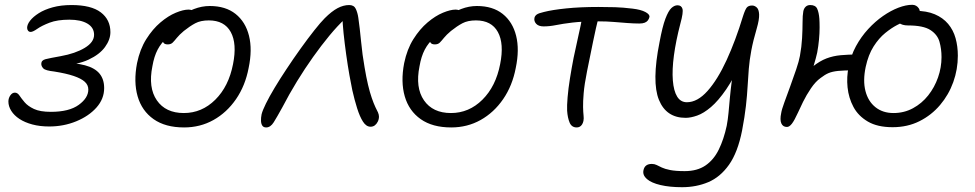

<svg xmlns="http://www.w3.org/2000/svg" viewBox="-20 -519 4064 800"><path d="M185 8Q146 8 114.5 -0.5Q83 -9 61 -23.5Q39 -38 27 -57Q15 -76 15 -96Q15 -110 23 -121.5Q31 -133 42 -133Q53 -133 61 -121Q69 -109 82.5 -93Q96 -77 121.5 -65Q147 -53 192 -53Q268 -53 308 -82Q348 -111 348 -146Q348 -165 333 -178.5Q318 -192 287 -202.5Q256 -213 206 -221Q169 -225 160.5 -234Q152 -243 152 -253Q152 -268 170 -272.5Q188 -277 233 -285Q294 -296 333 -319.5Q372 -343 372 -374Q372 -404 344.5 -420.5Q317 -437 269 -437Q219 -437 186.5 -424.5Q154 -412 135.5 -399Q117 -386 108 -386Q101 -386 97 -391Q93 -396 93 -403Q93 -417 105.5 -433Q118 -449 141.5 -464Q165 -479 199.5 -488.5Q234 -498 278 -498Q360 -498 400 -467.5Q440 -437 440 -385Q440 -354 417.5 -323Q395 -292 349 -270.5Q303 -249 230 -245L229 -258Q293 -258 334 -247Q375 -236 394.5 -212.5Q414 -189 414 -152Q414 -107 382 -71Q350 -35 297.5 -13.5Q245 8 185 8Z M747 12Q669 12 620 -22.5Q571 -57 553.5 -117.5Q536 -178 551 -256Q563 -314 589.5 -356Q616 -398 648.5 -425.5Q681 -453 712.5 -466Q744 -479 765 -479Q773 -479 778 -477Q783 -475 785.5 -470.5Q788 -466 786 -458Q782 -442 774 -429.5Q766 -417 743 -405Q703 -385 677.5 -363Q652 -341 637 -312.5Q622 -284 615 -243Q597 -154 633.5 -101Q670 -48 746 -48Q821 -48 877 -103.5Q933 -159 951 -252Q968 -337 941.5 -385.5Q915 -434 850 -434Q816 -434 793.5 -422Q771 -410 746 -390Q727 -374 717 -361.5Q707 -349 699.5 -341.5Q692 -334 679 -334Q666 -334 661 -341Q656 -348 659 -363Q663 -383 681.5 -406Q700 -429 728 -449Q756 -469 788.5 -481.5Q821 -494 854 -494Q920 -494 961.5 -461Q1003 -428 1017.5 -370Q1032 -312 1016 -236Q1002 -162 963.5 -106Q925 -50 869.5 -19Q814 12 747 12Z M1089 12Q1078 12 1073 4.5Q1068 -3 1067.5 -15.5Q1067 -28 1070 -43Q1074 -59 1088 -87.5Q1102 -116 1124.5 -153.5Q1147 -191 1173 -230Q1202 -274 1232.5 -316.5Q1263 -359 1289.5 -392.5Q1316 -426 1333 -443Q1362 -472 1386.5 -485Q1411 -498 1435 -498Q1455 -498 1462.5 -482Q1470 -466 1473 -445Q1479 -404 1484.5 -346.5Q1490 -289 1499 -239Q1506 -197 1513.5 -165.5Q1521 -134 1529 -111Q1537 -88 1544 -73Q1551 -60 1555 -50.5Q1559 -41 1559 -33Q1559 -22 1554 -12Q1549 -2 1541.5 3.5Q1534 9 1524 9Q1506 9 1492.5 -12Q1479 -33 1468 -68Q1457 -103 1448 -143Q1443 -166 1436 -205.5Q1429 -245 1422.5 -291.5Q1416 -338 1411.5 -381Q1407 -424 1407 -452L1417 -440Q1386 -411 1352.5 -370.5Q1319 -330 1284.5 -281.5Q1250 -233 1217.5 -180Q1185 -127 1156 -71Q1134 -31 1120.5 -9.5Q1107 12 1089 12Z M1860 12Q1782 12 1733 -22.5Q1684 -57 1666.5 -117.5Q1649 -178 1664 -256Q1676 -314 1702.5 -356Q1729 -398 1761.5 -425.5Q1794 -453 1825.5 -466Q1857 -479 1878 -479Q1886 -479 1891 -477Q1896 -475 1898.5 -470.5Q1901 -466 1899 -458Q1895 -442 1887 -429.5Q1879 -417 1856 -405Q1816 -385 1790.5 -363Q1765 -341 1750 -312.5Q1735 -284 1728 -243Q1710 -154 1746.5 -101Q1783 -48 1859 -48Q1934 -48 1990 -103.5Q2046 -159 2064 -252Q2081 -337 2054.5 -385.5Q2028 -434 1963 -434Q1929 -434 1906.5 -422Q1884 -410 1859 -390Q1840 -374 1830 -361.5Q1820 -349 1812.5 -341.5Q1805 -334 1792 -334Q1779 -334 1774 -341Q1769 -348 1772 -363Q1776 -383 1794.5 -406Q1813 -429 1841 -449Q1869 -469 1901.5 -481.5Q1934 -494 1967 -494Q2033 -494 2074.5 -461Q2116 -428 2130.5 -370Q2145 -312 2129 -236Q2115 -162 2076.5 -106Q2038 -50 1982.5 -19Q1927 12 1860 12Z M2245 -409Q2224 -409 2214 -420Q2204 -431 2207 -445Q2209 -453 2216.5 -458.5Q2224 -464 2246 -469Q2281 -478 2339.5 -484Q2398 -490 2473 -490Q2510 -490 2542.5 -489Q2575 -488 2616 -483Q2650 -479 2669 -469Q2688 -459 2686 -448Q2684 -440 2679.5 -434Q2675 -428 2666.5 -424.5Q2658 -421 2644 -421Q2622 -421 2595 -423Q2568 -425 2538 -427.5Q2508 -430 2476 -430Q2407 -430 2365.5 -425Q2324 -420 2297 -414.5Q2270 -409 2245 -409ZM2383 12Q2362 12 2353.5 -8Q2345 -28 2343 -58Q2342 -78 2345 -114Q2348 -150 2355 -193.5Q2362 -237 2370 -278Q2381 -331 2390.5 -372.5Q2400 -414 2405 -442L2474 -447Q2469 -427 2463 -401Q2457 -375 2451 -345Q2445 -315 2438.5 -283.5Q2432 -252 2426 -222Q2415 -167 2412 -131Q2409 -95 2409.5 -73Q2410 -51 2411.5 -38Q2413 -25 2411 -15Q2409 -6 2405 0Q2401 6 2395.5 9Q2390 12 2383 12Z M2822 261Q2770 261 2732 252Q2694 243 2675.5 227Q2657 211 2661 191Q2666 164 2696 164Q2707 164 2716 168.5Q2725 173 2737.5 179Q2750 185 2772.5 189.5Q2795 194 2833 194Q2885 194 2919.5 170.5Q2954 147 2975 104Q2996 61 3008 5Q3013 -22 3015.5 -49Q3018 -76 3021 -109.5Q3024 -143 3030 -189Q3036 -235 3048 -299L3072 -271Q3039 -195 3006 -147Q2973 -99 2942.5 -73Q2912 -47 2885 -37.5Q2858 -28 2837 -28Q2756 -28 2725.5 -103Q2695 -178 2728 -343Q2740 -408 2752.5 -441Q2765 -474 2777.5 -485.5Q2790 -497 2803 -497Q2819 -497 2823.5 -482.5Q2828 -468 2815 -421Q2796 -348 2788 -288Q2780 -228 2783.5 -184Q2787 -140 2801.5 -116.5Q2816 -93 2842 -93Q2886 -93 2928 -140Q2970 -187 3007.5 -268.5Q3045 -350 3076 -452Q3085 -480 3092 -488Q3099 -496 3114 -496Q3124 -496 3133 -488Q3142 -480 3143 -459Q3144 -438 3133 -400Q3118 -349 3110.5 -309Q3103 -269 3100 -232.5Q3097 -196 3095 -159Q3093 -122 3088 -77.5Q3083 -33 3072 25Q3054 116 3017.5 167.5Q2981 219 2931 240Q2881 261 2822 261Z M3699 11Q3636 11 3596 -12.5Q3556 -36 3536 -73.5Q3516 -111 3511.5 -155Q3507 -199 3516 -240Q3525 -287 3546.5 -326.5Q3568 -366 3597.5 -398Q3627 -430 3659.5 -452.5Q3692 -475 3723.5 -487Q3755 -499 3781 -499Q3790 -499 3797 -495Q3804 -491 3808.5 -484Q3813 -477 3813 -466Q3813 -463 3792 -453Q3771 -443 3742 -428Q3713 -413 3686 -396Q3659 -379 3647 -363Q3616 -325 3598.5 -293.5Q3581 -262 3569 -244Q3557 -226 3542 -226Q3496 -226 3472 -223.5Q3448 -221 3432.5 -214.5Q3417 -208 3399 -194Q3378 -179 3359 -151Q3340 -123 3326 -94.5Q3312 -66 3305 -50Q3290 -17 3279.5 -3.5Q3269 10 3259 10Q3242 10 3235.5 -5Q3229 -20 3235 -48Q3237 -62 3248 -92Q3259 -122 3272.5 -159Q3286 -196 3297.5 -230Q3309 -264 3313 -286Q3320 -324 3322 -360Q3324 -396 3324 -425.5Q3324 -455 3327 -471Q3329 -483 3336.5 -490.5Q3344 -498 3356 -498Q3378 -498 3385 -482.5Q3392 -467 3394 -441Q3395 -427 3395 -404Q3395 -381 3392.5 -354Q3390 -327 3385 -300Q3380 -277 3370.5 -246Q3361 -215 3349 -182.5Q3337 -150 3325.5 -122Q3314 -94 3307 -76.5Q3300 -59 3300 -59L3254 -76Q3260 -96 3271 -118.5Q3282 -141 3296.5 -163.5Q3311 -186 3329 -206Q3347 -226 3367 -242Q3396 -265 3423.5 -275.5Q3451 -286 3483 -289Q3515 -292 3557 -292Q3563 -292 3578.5 -308.5Q3594 -325 3613 -348Q3632 -371 3650 -393Q3668 -415 3679 -427L3754 -432Q3742 -427 3718.5 -415Q3695 -403 3668.5 -381.5Q3642 -360 3620 -325.5Q3598 -291 3587 -240Q3575 -183 3586 -140Q3597 -97 3627.5 -72.5Q3658 -48 3703 -48Q3747 -48 3784 -68Q3821 -88 3847.5 -121.5Q3874 -155 3888.5 -196.5Q3903 -238 3903 -281Q3903 -315 3894.5 -345Q3886 -375 3856.5 -394Q3827 -413 3763 -413Q3739 -413 3725 -424Q3711 -435 3714 -450Q3715 -458 3726 -463.5Q3737 -469 3754.5 -471.5Q3772 -474 3792 -474Q3841 -474 3875 -459.5Q3909 -445 3930.5 -419.5Q3952 -394 3961.5 -360Q3971 -326 3971 -287Q3971 -230 3952 -177Q3933 -124 3897 -81.5Q3861 -39 3811 -14Q3761 11 3699 11Z"/></svg>

Font: Shantell Sans Light
Style: Italic
Weight: 300
Italic angle: -11°
Designer: Stephen Nixon, Anya Danilova, Shantell Martin
Foundry: Arrow Type
Version: Version 1.008;[ac192a2d6]